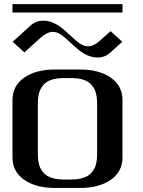

<svg xmlns="http://www.w3.org/2000/svg" viewBox="-20 -926 707 946"><path d="M583.5 -905.8V-864.3H41.5V-905.8ZM356 -689.9 297.9 -742.2Q267.6 -769 239.7 -769Q212.4 -769 179.2 -739.3L100.1 -668L42.5 -720.2L131.8 -801.3Q157.7 -824.2 192.9 -824.2Q245.1 -824.2 297.9 -776.9L356 -724.6Q386.2 -697.8 414.1 -697.8Q442.4 -697.8 474.6 -727.5L524.9 -772.5L582.5 -720.2L522 -665.5Q496.1 -642.6 460.9 -642.6Q408.7 -642.6 356 -689.9ZM250 0Q156.2 0 98.9 -40.3Q41.5 -80.6 41.5 -149.9V-433.1Q41.5 -502.9 98.9 -543.2Q156.2 -583.5 250 -583.5H375Q468.8 -583.5 526.1 -543.2Q583.5 -502.9 583.5 -433.1V-149.9Q583.5 -80.6 526.1 -40.3Q468.8 0 375 0ZM333.5 -41.5Q358.4 -41.5 378.4 -46.4Q398.4 -51.3 411.1 -58.8Q423.8 -66.4 433.1 -78.1Q442.4 -89.8 447.3 -100.3Q452.1 -110.8 454.8 -125.5Q457.5 -140.1 458 -149.9Q458.5 -159.7 458.5 -172.9V-410.6Q458.5 -423.8 458 -433.3Q457.5 -442.9 454.8 -457.5Q452.1 -472.2 447.3 -482.7Q442.4 -493.2 433.1 -505.1Q423.8 -517.1 411.1 -524.4Q398.4 -531.7 378.4 -536.6Q358.4 -541.5 333.5 -541.5H291.5Q266.6 -541.5 246.6 -536.6Q226.6 -531.7 213.9 -524.4Q201.2 -517.1 191.9 -505.1Q182.6 -493.2 177.7 -482.7Q172.9 -472.2 170.2 -457.5Q167.5 -442.9 167 -433.3Q166.5 -423.8 166.5 -410.6V-172.9Q166.5 -159.7 167 -149.9Q167.5 -140.1 170.2 -125.5Q172.9 -110.8 177.7 -100.3Q182.6 -89.8 191.9 -78.1Q201.2 -66.4 213.9 -58.8Q226.6 -51.3 246.6 -46.4Q266.6 -41.5 291.5 -41.5Z"/></svg>

Font: Gputeks
Style: Bold
Weight: 600
Width: 8
Version: Version 0.9